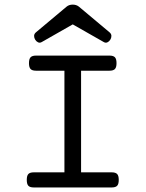

<svg xmlns="http://www.w3.org/2000/svg" viewBox="-20 -824 640 844"><path d="M263.2 -513.2H138.2Q121.6 -513.2 114.5 -520.5Q107.4 -527.8 107.4 -546.4Q107.4 -564.9 114.5 -572.3Q121.6 -579.6 138.2 -579.6H461.4Q478 -579.6 485.1 -572.3Q492.2 -564.9 492.2 -546.4Q492.2 -527.8 485.1 -520.5Q478 -513.2 461.4 -513.2H336.4V-66.4H471.2Q487.8 -66.4 494.9 -59.1Q502 -51.8 502 -33.2Q502 -14.6 494.9 -7.3Q487.8 0 471.2 0H128.4Q111.8 0 104.7 -7.3Q97.7 -14.6 97.7 -33.2Q97.7 -51.8 104.7 -59.1Q111.8 -66.4 128.4 -66.4H263.2ZM163.6 -639.2Q155.3 -634.3 147.5 -637.9Q139.6 -641.6 134.8 -649.4Q129.9 -657.2 129.9 -666Q129.9 -674.8 137.7 -681.6L272.9 -794.9Q283.7 -803.7 299.8 -803.7Q315.4 -803.7 326.7 -794.9L461.9 -681.6Q469.7 -674.8 469.7 -666Q469.7 -657.2 464.8 -649.4Q460 -641.6 452.1 -637.9Q444.3 -634.3 436 -639.2L299.8 -716.8Z"/></svg>

Font: Courier Prime
Style: Regular
Weight: 400
Designer: Alan Dague-Greene
Foundry: Quote-Unquote Apps
Version: Version 1.203